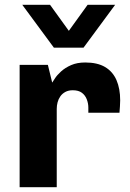

<svg xmlns="http://www.w3.org/2000/svg" viewBox="-20 -782 541 802"><path d="M62 0V-511H180L198 -437Q201 -441 209.5 -454.5Q218 -468 235 -483.5Q252 -499 277 -510Q302 -521 336 -521Q387 -521 419 -502Q451 -483 466.5 -447.5Q482 -412 482 -363Q482 -352 481 -337.5Q480 -323 479 -311H349V-333Q349 -350 342.5 -367Q336 -384 322 -394.5Q308 -405 284 -405Q266 -405 253 -398Q240 -391 232 -379.5Q224 -368 220.5 -354.5Q217 -341 217 -327V0ZM461 -762 329 -583H205L73 -762H189L303 -604H232L346 -762Z"/></svg>

Font: Chivo Medium
Style: Bold
Weight: 700
Version: Version 2.002